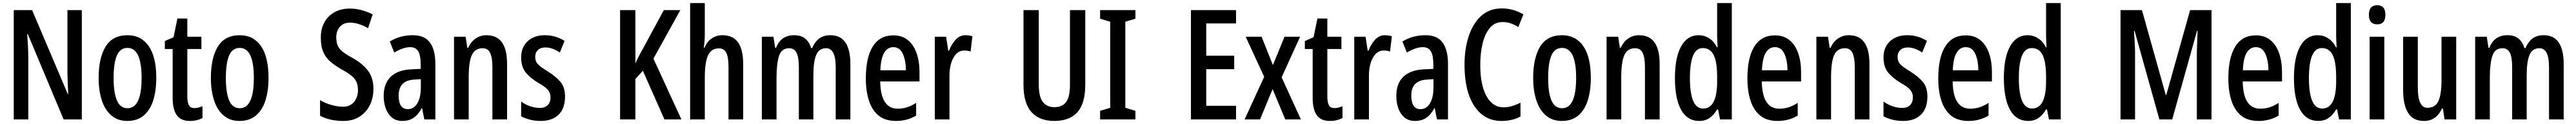

<svg xmlns="http://www.w3.org/2000/svg" viewBox="-20 -780 16845 810"><path d="M515 0H396L162 -557H158Q161 -513 163 -475Q165 -437 165 -407V0H70V-714H190L423 -166H426Q424 -212 422.5 -249.5Q421 -287 421 -316V-714H515Z M1002 -271Q1002 -189 982.5 -126Q963 -63 921 -26.5Q879 10 812 10Q750 10 708 -26Q666 -62 645.5 -125.5Q625 -189 625 -271Q625 -401 670.5 -475.5Q716 -550 814 -550Q903 -550 952.5 -479Q1002 -408 1002 -271ZM723 -270Q723 -173 745 -123Q767 -73 814 -73Q906 -73 906 -271Q906 -467 814 -467Q766 -467 744.5 -418Q723 -369 723 -270Z M1252 -74Q1265 -74 1278 -77.5Q1291 -81 1304 -86V-9Q1287 0 1266.5 5Q1246 10 1221 10Q1163 10 1136 -27.5Q1109 -65 1109 -142V-460H1058V-512L1115 -537L1140 -659H1205V-540H1297V-460H1205V-150Q1205 -112 1215 -93Q1225 -74 1252 -74Z M1736 -271Q1736 -189 1716.5 -126Q1697 -63 1655 -26.5Q1613 10 1546 10Q1484 10 1442 -26Q1400 -62 1379.5 -125.5Q1359 -189 1359 -271Q1359 -401 1404.5 -475.5Q1450 -550 1548 -550Q1637 -550 1686.5 -479Q1736 -408 1736 -271ZM1457 -270Q1457 -173 1479 -123Q1501 -73 1548 -73Q1640 -73 1640 -271Q1640 -467 1548 -467Q1500 -467 1478.5 -418Q1457 -369 1457 -270Z M2422 -200Q2422 -138 2397.5 -91Q2373 -44 2329.5 -17Q2286 10 2227 10Q2183 10 2145 2Q2107 -6 2073 -24V-126Q2108 -105 2148.5 -94Q2189 -83 2223 -83Q2270 -83 2295.5 -114.5Q2321 -146 2321 -190Q2321 -221 2311.5 -243.5Q2302 -266 2279 -285Q2256 -304 2215 -326Q2173 -350 2142 -376Q2111 -402 2094.5 -439Q2078 -476 2078 -532Q2077 -589 2100.5 -632.5Q2124 -676 2167 -700Q2210 -724 2266 -724Q2309 -724 2347.5 -713Q2386 -702 2417 -686L2387 -596Q2324 -632 2269 -632Q2226 -632 2202.5 -605Q2179 -578 2179 -537Q2179 -504 2188.5 -482Q2198 -460 2221 -442Q2244 -424 2286 -401Q2354 -363 2388 -316Q2422 -269 2422 -200Z M2680 -550Q2757 -550 2792 -501.5Q2827 -453 2827 -362V0H2755L2740 -74H2738Q2716 -32 2685.5 -11Q2655 10 2611 10Q2569 10 2542 -13Q2515 -36 2502 -73Q2489 -110 2489 -153Q2489 -235 2535.5 -279Q2582 -323 2668 -327L2731 -330V-361Q2731 -418 2715 -445Q2699 -472 2662 -472Q2618 -472 2558 -437L2529 -509Q2596 -550 2680 -550ZM2687 -260Q2587 -254 2587 -156Q2587 -67 2647 -67Q2686 -67 2709 -105Q2732 -143 2732 -209V-263Z M3161 -550Q3296 -550 3296 -363V0H3200V-341Q3200 -402 3185.5 -433.5Q3171 -465 3136 -465Q3086 -465 3065.5 -420.5Q3045 -376 3045 -274V0H2949V-540H3025L3036 -468H3042Q3059 -507 3090.5 -528.5Q3122 -550 3161 -550Z M3675 -149Q3675 -72 3633 -31Q3591 10 3516 10Q3478 10 3445.5 1.5Q3413 -7 3388 -20V-117Q3411 -99 3444 -87Q3477 -75 3511 -75Q3543 -75 3561.5 -93Q3580 -111 3580 -145Q3580 -173 3562.5 -193.5Q3545 -214 3498 -240Q3448 -270 3418 -306.5Q3388 -343 3388 -405Q3388 -471 3430.5 -510.5Q3473 -550 3543 -550Q3579 -550 3611 -540.5Q3643 -531 3672 -513L3641 -437Q3619 -452 3595 -461Q3571 -470 3546 -470Q3515 -470 3497.5 -453Q3480 -436 3480 -408Q3480 -379 3497.5 -360.5Q3515 -342 3563 -313Q3613 -282 3644 -246.5Q3675 -211 3675 -149Z M4436 0H4325L4184 -318L4135 -264V0H4035V-714H4135V-365Q4141 -380 4153.5 -405Q4166 -430 4186 -465L4321 -714H4429L4253 -397Z M4589 -559Q4589 -509 4582 -469H4588Q4603 -508 4634 -529Q4665 -550 4704 -550Q4774 -550 4807 -502Q4840 -454 4840 -363V0H4744V-341Q4744 -406 4729.5 -435Q4715 -464 4681 -464Q4631 -464 4610 -418Q4589 -372 4589 -274V0H4493V-760H4589Z M5411 -550Q5541 -550 5541 -360V0H5445V-338Q5445 -405 5429 -435Q5413 -465 5382 -465Q5336 -465 5317.5 -421Q5299 -377 5299 -290V0H5204V-341Q5204 -407 5188.5 -436Q5173 -465 5141 -465Q5090 -465 5074 -413.5Q5058 -362 5058 -275V0H4962V-540H5038L5049 -468H5055Q5087 -550 5173 -550Q5220 -550 5247 -526.5Q5274 -503 5284 -466H5291Q5310 -509 5338.5 -529.5Q5367 -550 5411 -550Z M5822 -549Q5879 -549 5917 -518Q5955 -487 5974 -432.5Q5993 -378 5993 -309V-248H5736Q5739 -70 5851 -70Q5882 -70 5911 -79Q5940 -88 5971 -108V-25Q5913 10 5839 10Q5768 10 5725 -25.5Q5682 -61 5662 -123.5Q5642 -186 5642 -267Q5642 -404 5687.5 -476.5Q5733 -549 5822 -549ZM5822 -472Q5784 -472 5762 -435.5Q5740 -399 5737 -321H5904Q5904 -385 5884 -428.5Q5864 -472 5822 -472Z M6293 -550Q6316 -550 6339 -543L6327 -443Q6310 -450 6285 -450Q6241 -450 6214.5 -402Q6188 -354 6189 -280V0H6093V-540H6167L6181 -449H6186Q6203 -493 6230 -521.5Q6257 -550 6293 -550Z M7077 -227Q7077 -105 7026 -47.5Q6975 10 6875 10Q6777 10 6725 -48Q6673 -106 6673 -226V-714H6773V-226Q6773 -148 6799.5 -114Q6826 -80 6876 -80Q6927 -80 6952 -114Q6977 -148 6977 -227V-714H7077Z M7405 0H7174V-56L7240 -76V-638L7174 -658V-714H7405V-658L7339 -638V-76L7405 -56Z M8063 0H7768V-714H8063V-627H7868V-416H8051V-328H7868V-89H8063Z M8247 -278 8126 -540H8230L8304 -355L8380 -540H8482L8361 -275L8487 0H8385L8302 -198L8220 0H8119Z M8707 -74Q8720 -74 8733 -77.5Q8746 -81 8759 -86V-9Q8742 0 8721.5 5Q8701 10 8676 10Q8618 10 8591 -27.5Q8564 -65 8564 -142V-460H8513V-512L8570 -537L8595 -659H8660V-540H8752V-460H8660V-150Q8660 -112 8670 -93Q8680 -74 8707 -74Z M9036 -550Q9059 -550 9082 -543L9070 -443Q9053 -450 9028 -450Q8984 -450 8957.5 -402Q8931 -354 8932 -280V0H8836V-540H8910L8924 -449H8929Q8946 -493 8973 -521.5Q9000 -550 9036 -550Z M9302 -550Q9379 -550 9414 -501.5Q9449 -453 9449 -362V0H9377L9362 -74H9360Q9338 -32 9307.5 -11Q9277 10 9233 10Q9191 10 9164 -13Q9137 -36 9124 -73Q9111 -110 9111 -153Q9111 -235 9157.5 -279Q9204 -323 9290 -327L9353 -330V-361Q9353 -418 9337 -445Q9321 -472 9284 -472Q9240 -472 9180 -437L9151 -509Q9218 -550 9302 -550ZM9309 -260Q9209 -254 9209 -156Q9209 -67 9269 -67Q9308 -67 9331 -105Q9354 -143 9354 -209V-263Z M9806 -636Q9755 -636 9723 -598Q9691 -560 9675.5 -496.5Q9660 -433 9660 -356Q9660 -226 9700.5 -152.5Q9741 -79 9812 -79Q9842 -79 9869.5 -87.5Q9897 -96 9923 -109V-19Q9871 10 9799 10Q9686 10 9621.5 -87Q9557 -184 9557 -357Q9557 -460 9584.5 -543.5Q9612 -627 9666 -676Q9720 -725 9801 -725Q9876 -725 9942 -686L9909 -603Q9886 -618 9860.5 -627Q9835 -636 9806 -636Z M10383 -271Q10383 -189 10363.5 -126Q10344 -63 10302 -26.5Q10260 10 10193 10Q10131 10 10089 -26Q10047 -62 10026.5 -125.5Q10006 -189 10006 -271Q10006 -401 10051.5 -475.5Q10097 -550 10195 -550Q10284 -550 10333.5 -479Q10383 -408 10383 -271ZM10104 -270Q10104 -173 10126 -123Q10148 -73 10195 -73Q10287 -73 10287 -271Q10287 -467 10195 -467Q10147 -467 10125.5 -418Q10104 -369 10104 -270Z M10698 -550Q10833 -550 10833 -363V0H10737V-341Q10737 -402 10722.5 -433.5Q10708 -465 10673 -465Q10623 -465 10602.5 -420.5Q10582 -376 10582 -274V0H10486V-540H10562L10573 -468H10579Q10596 -507 10627.5 -528.5Q10659 -550 10698 -550Z M11092 10Q11014 10 10973.5 -62.5Q10933 -135 10933 -270Q10933 -404 10973.5 -477Q11014 -550 11088 -550Q11125 -550 11156.5 -530Q11188 -510 11208 -471H11212Q11211 -496 11210 -515.5Q11209 -535 11209 -550V-760H11305V0H11228L11215 -65H11209Q11187 -28 11159 -9Q11131 10 11092 10ZM11117 -71Q11209 -71 11209 -248V-278Q11209 -375 11186.5 -420.5Q11164 -466 11115 -466Q11072 -466 11051.5 -416Q11031 -366 11031 -270Q11031 -71 11117 -71Z M11587 -549Q11644 -549 11682 -518Q11720 -487 11739 -432.5Q11758 -378 11758 -309V-248H11501Q11504 -70 11616 -70Q11647 -70 11676 -79Q11705 -88 11736 -108V-25Q11678 10 11604 10Q11533 10 11490 -25.5Q11447 -61 11427 -123.5Q11407 -186 11407 -267Q11407 -404 11452.5 -476.5Q11498 -549 11587 -549ZM11587 -472Q11549 -472 11527 -435.5Q11505 -399 11502 -321H11669Q11669 -385 11649 -428.5Q11629 -472 11587 -472Z M12070 -550Q12205 -550 12205 -363V0H12109V-341Q12109 -402 12094.5 -433.5Q12080 -465 12045 -465Q11995 -465 11974.5 -420.5Q11954 -376 11954 -274V0H11858V-540H11934L11945 -468H11951Q11968 -507 11999.5 -528.5Q12031 -550 12070 -550Z M12584 -149Q12584 -72 12542 -31Q12500 10 12425 10Q12387 10 12354.5 1.5Q12322 -7 12297 -20V-117Q12320 -99 12353 -87Q12386 -75 12420 -75Q12452 -75 12470.5 -93Q12489 -111 12489 -145Q12489 -173 12471.5 -193.5Q12454 -214 12407 -240Q12357 -270 12327 -306.5Q12297 -343 12297 -405Q12297 -471 12339.5 -510.5Q12382 -550 12452 -550Q12488 -550 12520 -540.5Q12552 -531 12581 -513L12550 -437Q12528 -452 12504 -461Q12480 -470 12455 -470Q12424 -470 12406.5 -453Q12389 -436 12389 -408Q12389 -379 12406.5 -360.5Q12424 -342 12472 -313Q12522 -282 12553 -246.5Q12584 -211 12584 -149Z M12835 -549Q12892 -549 12930 -518Q12968 -487 12987 -432.5Q13006 -378 13006 -309V-248H12749Q12752 -70 12864 -70Q12895 -70 12924 -79Q12953 -88 12984 -108V-25Q12926 10 12852 10Q12781 10 12738 -25.5Q12695 -61 12675 -123.5Q12655 -186 12655 -267Q12655 -404 12700.5 -476.5Q12746 -549 12835 -549ZM12835 -472Q12797 -472 12775 -435.5Q12753 -399 12750 -321H12917Q12917 -385 12897 -428.5Q12877 -472 12835 -472Z M13243 10Q13165 10 13124.5 -62.5Q13084 -135 13084 -270Q13084 -404 13124.5 -477Q13165 -550 13239 -550Q13276 -550 13307.5 -530Q13339 -510 13359 -471H13363Q13362 -496 13361 -515.5Q13360 -535 13360 -550V-760H13456V0H13379L13366 -65H13360Q13338 -28 13310 -9Q13282 10 13243 10ZM13268 -71Q13360 -71 13360 -248V-278Q13360 -375 13337.5 -420.5Q13315 -466 13266 -466Q13223 -466 13202.5 -416Q13182 -366 13182 -270Q13182 -71 13268 -71Z M14101 0 13939 -578H13935Q13942 -476 13942 -431V0H13847V-714H13987L14143 -159H14146L14302 -714H14442V0H14346V-430Q14346 -455 14347.5 -492Q14349 -529 14351 -578H14347L14185 0Z M14732 -549Q14789 -549 14827 -518Q14865 -487 14884 -432.5Q14903 -378 14903 -309V-248H14646Q14649 -70 14761 -70Q14792 -70 14821 -79Q14850 -88 14881 -108V-25Q14823 10 14749 10Q14678 10 14635 -25.5Q14592 -61 14572 -123.5Q14552 -186 14552 -267Q14552 -404 14597.5 -476.5Q14643 -549 14732 -549ZM14732 -472Q14694 -472 14672 -435.5Q14650 -399 14647 -321H14814Q14814 -385 14794 -428.5Q14774 -472 14732 -472Z M15140 10Q15062 10 15021.5 -62.5Q14981 -135 14981 -270Q14981 -404 15021.5 -477Q15062 -550 15136 -550Q15173 -550 15204.5 -530Q15236 -510 15256 -471H15260Q15259 -496 15258 -515.5Q15257 -535 15257 -550V-760H15353V0H15276L15263 -65H15257Q15235 -28 15207 -9Q15179 10 15140 10ZM15165 -71Q15257 -71 15257 -248V-278Q15257 -375 15234.5 -420.5Q15212 -466 15163 -466Q15120 -466 15099.5 -416Q15079 -366 15079 -270Q15079 -71 15165 -71Z M15526 -746Q15579 -746 15579 -683Q15579 -621 15526 -621Q15471 -621 15471 -683Q15471 -746 15526 -746ZM15572 -540V0H15476V-540Z M16042 -540V0H15966L15955 -71H15949Q15912 10 15831 10Q15759 10 15727 -43.5Q15695 -97 15695 -188V-540H15791V-210Q15791 -76 15853 -76Q15906 -76 15926 -120.5Q15946 -165 15946 -256V-540Z M16615 -550Q16745 -550 16745 -360V0H16649V-338Q16649 -405 16633 -435Q16617 -465 16586 -465Q16540 -465 16521.5 -421Q16503 -377 16503 -290V0H16408V-341Q16408 -407 16392.5 -436Q16377 -465 16345 -465Q16294 -465 16278 -413.5Q16262 -362 16262 -275V0H16166V-540H16242L16253 -468H16259Q16291 -550 16377 -550Q16424 -550 16451 -526.5Q16478 -503 16488 -466H16495Q16514 -509 16542.5 -529.5Q16571 -550 16615 -550Z"/></svg>

Font: Noto Sans Khmer UI ExtraCondensed Medium
Style: Regular
Weight: 500
Width: 2
Designer: Danh Hong and the Monotype Design Team
Foundry: Monotype Imaging Inc.
Version: Version 2.002; ttfautohint (v1.8.4.7-5d5b)